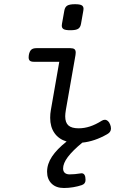

<svg xmlns="http://www.w3.org/2000/svg" viewBox="-20 -686 640 936"><path d="M281.2 -561Q281.2 -563.5 282.2 -570.3L293.5 -633.8Q296.4 -651.4 307.6 -658.4Q318.8 -665.5 345.7 -665.5Q368.7 -665.5 377.9 -660.4Q387.2 -655.3 387.2 -643.1Q387.2 -640.6 386.2 -633.8L375 -570.3Q372.1 -552.7 361.1 -545.7Q350.1 -538.6 323.2 -538.6Q299.8 -538.6 290.5 -543.7Q281.2 -548.8 281.2 -561ZM521 -59.1Q521 -42 502.4 -31.7Q440.9 3.4 381.3 9.3Q333.5 48.8 310.5 79.6Q287.6 110.4 287.6 135.3Q287.6 149.4 295.9 156.7Q304.2 164.1 319.3 164.1Q344.2 164.1 373.5 159.2L377.4 158.7Q397 158.7 397 190.9Q397 200.7 392.6 206.8Q388.2 212.9 378.9 216.3Q360.4 222.7 337.4 226.6Q314.5 230.5 291.5 230.5Q252.9 230.5 231.2 208.7Q209.5 187 209.5 151.4Q209.5 113.3 233.6 77.1Q257.8 41 304.7 3.9Q266.1 -7.8 245.4 -37.6Q224.6 -67.4 224.6 -111.8Q224.6 -131.3 228 -149.9L269 -384.8H145.5Q131.8 -384.8 125.7 -389.9Q119.6 -395 119.6 -406.7Q119.6 -409.2 120.6 -418Q124 -436 132.3 -443.6Q140.6 -451.2 157.2 -451.2H323.2Q336.9 -451.2 343 -446.3Q349.1 -441.4 349.1 -429.7Q349.1 -422.4 348.1 -418L301.3 -151.4Q297.9 -130.9 297.9 -119.1Q297.9 -88.4 313.5 -74.5Q329.1 -60.5 363.3 -60.5Q391.1 -60.5 418.7 -69.6Q446.3 -78.6 476.6 -97.7Q483.9 -102.1 491.2 -102.1Q499 -102.1 505.9 -96.2Q512.7 -90.3 517.1 -78.6Q521 -68.8 521 -59.1Z"/></svg>

Font: Courier Prime
Style: Italic
Weight: 400
Italic angle: -10°
Designer: Alan Dague-Greene
Foundry: Quote-Unquote Apps
Version: Version 3.018